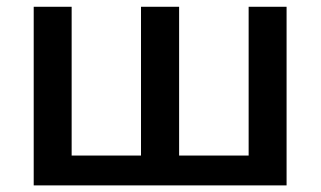

<svg xmlns="http://www.w3.org/2000/svg" viewBox="-20 -561 970 581"><path d="M847.2 -540.5V0H82V-540.5H196.8V-90.3H406.7V-540.5H522V-90.3H732.4V-540.5Z"/></svg>

Font: Open Sans SemiBold
Style: Regular
Weight: 600
Designer: Monotype Design Team
Foundry: Monotype Imaging Inc.
Version: Version 3.003; ttfautohint (v1.8.4)